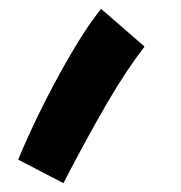

<svg xmlns="http://www.w3.org/2000/svg" viewBox="-20 -221 408 433"><path d="M21 139Q60 45 114 -53.5Q168 -152 208 -201L306 -116Q265 -63 221.5 11.5Q178 86 123 192Z"/></svg>

Font: Noto Sans Arabic Cond
Style: Bold
Weight: 700
Width: 3
Designer: Nadine Chahine
Foundry: Monotype Imaging Inc.
Version: Version 1.001